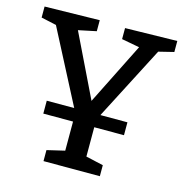

<svg xmlns="http://www.w3.org/2000/svg" viewBox="-104 -796 851 892"><g transform="rotate(15 321.5 -350.0)"><path d="M640 -700V-647L567 -629L384 -275H514V-213H371V-72L455 -53V0H184V-53L269 -73V-213H126V-275H258L76 -626L3 -642V-695L267 -700V-647L181 -629L327 -328L476 -626L390 -642V-695Z"/></g></svg>

Font: Bitter Pro Medium
Style: Regular
Weight: 500
Designer: Sol Matas, and Bitter project Authors
Foundry: Sol Matas
Version: Version 1.010